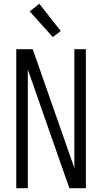

<svg xmlns="http://www.w3.org/2000/svg" viewBox="-20 -995 540 1015"><path d="M66 0V-735H153L373 -107V-735H434V0H347L312 -99L127 -628V0ZM259 -799 137 -935 188 -975 301 -831Z"/></svg>

Font: Iosevka Custom Light
Style: Regular
Weight: 300
Monospace: yes
Designer: Belleve Invis
Foundry: Belleve Invis
Version: Version 27.3.5